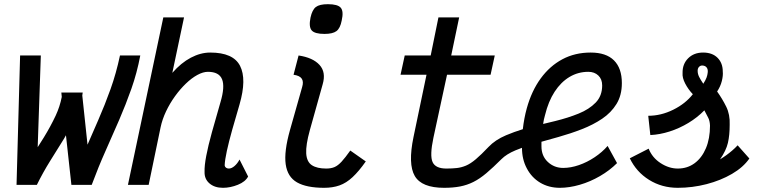

<svg xmlns="http://www.w3.org/2000/svg" viewBox="-20 -883 3640 917"><path d="M553 -618H650Q634 -534 607.5 -459Q581 -384 549.5 -311Q518 -238 484 -162Q450 -86 418 0H321L295 -237Q290 -229 286 -221Q253 -168 219 -113.5Q185 -59 156 0H59L76 -618H175L160 -180Q174 -203 189 -226Q221 -278 246 -331Q266 -374 275 -420L273 -441H375Q374 -434 373 -427L398 -192Q424 -251 449 -309Q481 -382 508 -457.5Q535 -533 553 -618Z M1124 -121 1165 -40Q1152 -15 1116 -0.5Q1080 14 1045 14Q1005 14 980.5 -7Q956 -28 957 -62Q956 -91 965 -138.5Q974 -186 992 -251Q1010 -316 1033 -395Q1055 -469 1040.5 -504.5Q1026 -540 973 -540Q950 -540 922.5 -525Q895 -510 867.5 -483.5Q840 -457 815.5 -423Q791 -389 773 -351Q755 -313 747 -275L690 0H591L760 -800H859L803 -535Q845 -583 891.5 -607.5Q938 -632 984 -632Q1094 -632 1126.5 -568.5Q1159 -505 1124 -384Q1105 -320 1089 -263Q1073 -206 1063.5 -162.5Q1054 -119 1053 -93Q1054 -86 1059.5 -82Q1065 -78 1073 -78Q1086 -78 1100 -90Q1114 -102 1124 -121Z M1528 14Q1444 14 1398.5 -12Q1353 -38 1344.5 -98.5Q1336 -159 1365 -262L1423 -467Q1431 -493 1421 -507.5Q1411 -522 1382 -526L1406 -618Q1474 -608 1506 -573Q1538 -538 1521 -480L1460 -262Q1440 -190 1442.5 -150Q1445 -110 1469.5 -94Q1494 -78 1538 -78Q1561 -78 1577.5 -85Q1594 -92 1611.5 -111Q1629 -130 1653 -164L1727 -112Q1694 -65 1664 -37Q1634 -9 1601.5 2.5Q1569 14 1528 14ZM1530 -721Q1483 -721 1468.5 -738Q1454 -755 1463 -799Q1471 -836 1488.5 -849.5Q1506 -863 1546 -863Q1593 -863 1607.5 -846Q1622 -829 1612 -785Q1605 -748 1587 -734.5Q1569 -721 1530 -721Z M2313 -181Q2345 -215 2397 -237Q2435 -253 2477 -266Q2483 -319 2496 -366Q2519 -449 2562.5 -508.5Q2606 -568 2666 -600Q2726 -632 2801 -632Q2875 -632 2912.5 -594.5Q2950 -557 2950 -486Q2950 -428 2924.5 -386.5Q2899 -345 2856 -316Q2813 -287 2759 -266Q2705 -245 2648 -229Q2606 -217 2566 -206Q2566 -195 2566 -184Q2566 -138 2596.5 -109.5Q2627 -81 2670 -81Q2706 -81 2745 -94.5Q2784 -108 2820 -132Q2856 -156 2882 -186L2927 -104Q2892 -69 2845.5 -42Q2799 -15 2749 -0.5Q2699 14 2654 14Q2601 14 2560 -10.5Q2519 -35 2496 -79Q2473 -122 2473 -177Q2457 -171 2442 -165Q2399 -147 2375 -123Q2335 -83 2303 -56Q2271 -29 2241 -14Q2211 1 2177.5 7.5Q2144 14 2101 14Q1994 14 1961 -42.5Q1928 -99 1955 -229L2017 -526H1893L1913 -618H2037L2074 -800H2173L2135 -618H2343L2323 -526H2115L2050 -225Q2032 -140 2046 -109Q2060 -78 2112 -78Q2140 -78 2162 -80.5Q2184 -83 2205.5 -92Q2227 -101 2252.5 -122.5Q2278 -144 2313 -181ZM2574 -291Q2603 -298 2632 -305Q2693 -320 2743.5 -340.5Q2794 -361 2825 -393Q2856 -425 2856 -475Q2856 -505 2837.5 -522.5Q2819 -540 2790 -540Q2741 -540 2700 -515.5Q2659 -491 2629 -445Q2599 -399 2583 -333Q2577 -313 2574 -291Z M3217 14Q3141 14 3080 -24Q3019 -62 2988 -127L3078 -173Q3095 -130 3135 -104Q3175 -78 3217 -78Q3263 -78 3297.5 -103.5Q3332 -129 3351.5 -175Q3371 -221 3371 -283Q3370 -307 3362 -321.5Q3354 -336 3344 -356Q3311 -322 3268 -296Q3225 -270 3178 -255Q3131 -240 3086 -238L3076 -330Q3137 -330 3195.5 -359Q3254 -388 3289 -433Q3267 -456 3252.5 -484Q3238 -512 3240 -534Q3239 -577 3266.5 -604.5Q3294 -632 3338 -632Q3382 -632 3407 -607Q3432 -582 3432 -541Q3434 -522 3427.5 -496Q3421 -470 3405 -446Q3430 -411 3448.5 -373.5Q3467 -336 3465 -287Q3465 -237 3456.5 -200.5Q3448 -164 3419 -122Q3434 -131 3448.5 -141.5Q3463 -152 3477 -164Q3491 -176 3503 -189L3559 -126Q3530 -84 3476 -52.5Q3422 -21 3354.5 -3.5Q3287 14 3217 14ZM3339 -483Q3350 -500 3354.5 -512.5Q3359 -525 3360 -536Q3362 -551 3355.5 -560Q3349 -569 3336 -570Q3326 -571 3319 -564Q3312 -557 3312 -545Q3312 -530 3319 -516Q3326 -502 3339 -483Z"/></svg>

Font: Victor Mono Thin
Style: Bold Italic
Weight: 700
Italic angle: -12°
Monospace: yes
Version: Version 1.561;gftools[0.9.30]